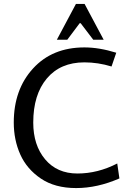

<svg xmlns="http://www.w3.org/2000/svg" viewBox="-20 -944 652 976"><path d="M149 -321Q149 -206 209.5 -134Q270 -62 373.5 -62Q477 -62 576 -113L587 -37Q475 12 367 12Q259 12 187.5 -36.5Q116 -85 83 -159Q50 -233 50 -321Q50 -489 148 -596Q246 -703 409 -703Q484 -703 571 -676L547 -606Q478 -627 409 -627Q287 -627 218 -545Q149 -463 149 -321ZM507 -742H454L390 -826H385L322 -742H269L366 -924H410Z"/></svg>

Font: Average Sans
Style: Regular
Weight: 400
Designer: Eduardo Rodriguez Tunni
Foundry: Eduardo Rodriguez Tunni
Version: Version 1.002